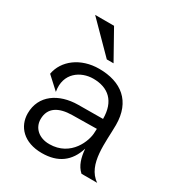

<svg xmlns="http://www.w3.org/2000/svg" viewBox="-178 -858 915 985"><g transform="rotate(30 280.0 -365.5)"><path d="M254 -453C343 -453 400 -404 400 -299L253 -298C140 -297 51 -238 51 -131C51 -53 108 10 215 10C310 10 370 -34 397 -121C401 -72 413 -28 445 0H538C448 -60 473 -205 473 -305C473 -445 386 -512 255 -512C146 -512 64 -449 49 -364L121 -298C102 -403 182 -453 254 -453ZM304 -573 210 -741H98L264 -573ZM123 -138C123 -207 175 -236 253 -237L398 -239L397 -218C397 -170 354 -49 225 -49C163 -49 123 -87 123 -138Z"/></g></svg>

Font: Absans
Style: Regular
Weight: 400
Designer: Valerio Monopoli
Version: Version 1.200;Glyphs 3.2 (3217)